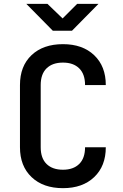

<svg xmlns="http://www.w3.org/2000/svg" viewBox="-20 -970 640 1000"><path d="M308 10Q205 10 144.5 -47.5Q84 -105 84 -203V-527Q84 -626 144.5 -683Q205 -740 308 -740Q410 -740 470.5 -682.5Q531 -625 531 -527H423Q423 -584 392.5 -614Q362 -644 308 -644Q253 -644 222.5 -614Q192 -584 192 -527V-203Q192 -146 222.5 -116Q253 -86 308 -86Q362 -86 392.5 -116Q423 -146 423 -203H531Q531 -105 470.5 -47.5Q410 10 308 10ZM255 -810 117 -950H227L306 -874L382 -950H493L355 -810Z"/></svg>

Font: JetBrains Mono NL SemiBold
Style: Regular
Weight: 600
Designer: Philipp Nurullin, Konstantin Bulenkov
Foundry: JetBrains
Version: Version 2.304; ttfautohint (v1.8.4.7-5d5b)